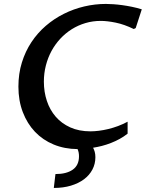

<svg xmlns="http://www.w3.org/2000/svg" viewBox="-20 -745 744 972"><path d="M626 -68.4Q606.9 -53.2 585.4 -41.5Q564 -29.8 541.3 -21Q518.6 -12.2 495.8 -6.3Q473.1 -0.5 451.2 2.9Q456.1 11.7 459.5 23.4Q462.9 35.2 462.9 50.8Q462.9 84.5 448 113Q433.1 141.6 405.5 162.4Q377.9 183.1 339.1 194.8Q300.3 206.5 252.4 206.5L260.7 136.2Q316.4 136.2 348.1 114Q379.9 91.8 379.9 45.9Q379.9 25.4 372.6 9.8Q306.6 9.3 251.7 -13.4Q196.8 -36.1 157.2 -77.6Q117.7 -119.1 95.5 -177.2Q73.2 -235.4 73.2 -306.2Q73.2 -372.1 90.8 -428.7Q108.4 -485.4 139.2 -531.7Q169.9 -578.1 211.9 -614.3Q253.9 -650.4 303.2 -675Q352.5 -699.7 406.7 -712.4Q460.9 -725.1 516.1 -725.1Q532.7 -725.1 554 -723.6Q575.2 -722.2 598.6 -719Q622.1 -715.8 647.2 -710.7Q672.4 -705.6 697.8 -697.8L667 -603L657.2 -598.1Q608.9 -621.6 565.7 -630.4Q522.5 -639.2 490.2 -639.2Q449.7 -639.2 412.6 -628.2Q375.5 -617.2 343.5 -597.2Q311.5 -577.1 285.4 -549.1Q259.3 -521 240.7 -486.8Q222.2 -452.6 212.2 -413.3Q202.1 -374 202.1 -331.5Q202.1 -279.8 217.3 -234.1Q232.4 -188.5 262 -154.3Q291.5 -120.1 335.7 -100.1Q379.9 -80.1 438 -80.1Q457.5 -80.1 480.7 -83Q503.9 -85.9 528.3 -91.8Q552.7 -97.7 577.6 -106.9Q602.5 -116.2 626 -128.9Z"/></svg>

Font: Proza Libre
Style: Medium Italic
Weight: 500
Designer: Jasper de Waard
Foundry: Jasper de Waard
Version: Version 1.000; ttfautohint (v1.4.1.8-43bc)